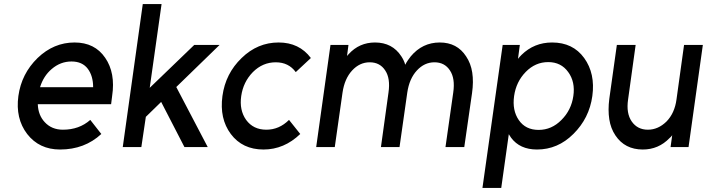

<svg xmlns="http://www.w3.org/2000/svg" viewBox="-20 -720 3461 940"><path d="M524 -210 529 -250Q546 -363 495 -437Q444 -512 345 -512Q243 -512 164 -436Q85 -359 70 -250Q55 -140 113 -64Q172 12 274 12Q394 12 476 -64L422 -133Q368 -85 288 -85Q233 -85 199 -122Q183 -139 174.5 -161Q166 -183 165 -210ZM330 -419Q383 -419 410 -383Q436 -348 436 -293H176Q193 -348 233 -382Q276 -419 330 -419Z M581 0H672L694 -148L769 -221L883 0H997L843 -294L1055 -500H931L713 -290L771 -700H679Z M1344 -512Q1241 -512 1163 -436Q1084 -360 1069 -250Q1054 -139 1110 -64Q1167 12 1270 12Q1371 12 1450 -64L1395 -133Q1347 -85 1284 -85Q1220 -85 1185 -133Q1151 -181 1161 -250Q1171 -319 1218 -367Q1266 -415 1330 -415Q1393 -415 1428 -367L1502 -436Q1445 -512 1344 -512Z M2253 0 2291 -264Q2299 -320 2292 -365Q2285 -410 2262 -444Q2218 -512 2133 -512Q2048 -512 1991 -444Q1984 -435 1977 -425Q1970 -415 1964 -403Q1961 -414 1956 -424.5Q1951 -435 1945 -444Q1901 -512 1816 -512Q1739 -512 1687 -455Q1685 -453 1683 -450.5Q1681 -448 1679 -446L1686 -500H1598L1528 0H1619L1657 -267Q1667 -335 1704 -375Q1741 -415 1790 -415Q1840 -415 1866 -375Q1892 -336 1882 -267L1845 0H1936L1974 -267Q1984 -335 2021 -375Q2058 -415 2107 -415Q2157 -415 2183 -375Q2209 -336 2199 -267L2161 0Z M2525 -500 2516 -432Q2520 -437 2524.5 -442Q2529 -447 2533 -451Q2595 -512 2683 -512Q2785 -512 2840 -436Q2895 -360 2880 -250Q2865 -141 2787 -64Q2711 12 2609 12Q2525 12 2482 -46Q2479 -50 2476.5 -54.5Q2474 -59 2471 -63L2434 200H2342L2441 -500ZM2617 -84Q2681 -84 2729 -133Q2777 -181 2787 -250Q2797 -319 2762 -367Q2727 -416 2664 -416Q2601 -416 2554 -368Q2507 -320 2497 -250Q2487 -180 2520 -132Q2553 -84 2617 -84Z M3000 -500 2963 -236Q2956 -181 2963 -136Q2970 -91 2993 -57Q3039 12 3127 12Q3204 12 3258 -44Q3262 -47 3265 -50.5Q3268 -54 3271 -58L3263 0H3351L3421 -500H3329L3292 -233Q3283 -166 3243 -125Q3202 -85 3152 -85Q3101 -85 3073 -125Q3045 -165 3055 -233L3092 -500Z"/></svg>

Font: Unageo
Style: Medium-Italic
Weight: 500
Designer: Richard Sepsi
Foundry: Richard Sepsi
Version: Version 2.000